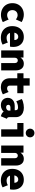

<svg xmlns="http://www.w3.org/2000/svg" viewBox="1833 -2659 834 4540"><g transform="rotate(90 2250.0 -389.0)"><path d="M335.9 5.9Q252.4 5.9 189 -28.3Q125.5 -62.5 90.1 -123.8Q54.7 -185.1 54.7 -265.6Q54.7 -345.2 89.4 -406Q124 -466.8 185.5 -501Q247.1 -535.2 328.1 -535.2Q372.1 -535.2 420.7 -520.3Q469.2 -505.4 502 -483.4L438.5 -346.7Q418 -365.7 390.4 -377.2Q362.8 -388.7 339.8 -388.7Q304.2 -388.7 276.9 -373.3Q249.5 -357.9 234.1 -330.1Q218.8 -302.2 218.8 -265.6Q218.8 -228.5 233.6 -200.4Q248.5 -172.4 274.7 -156.5Q300.8 -140.6 335 -140.6Q363.8 -140.6 393.1 -151.1Q422.4 -161.6 440.4 -177.7L502 -38.1Q466.8 -18.6 421.1 -6.3Q375.5 5.9 335.9 5.9Z M872.1 7.8Q789.1 7.8 727.3 -25.4Q665.5 -58.6 631.6 -119.4Q597.7 -180.2 597.7 -261.7Q597.7 -344.7 629.4 -406.2Q661.1 -467.8 719 -501.5Q776.9 -535.2 854.5 -535.2Q926.3 -535.2 979 -504.4Q1031.7 -473.6 1060.8 -417.7Q1089.8 -361.8 1089.8 -286.1Q1089.8 -265.1 1087.9 -243.7Q1085.9 -222.2 1082 -208H736.3V-311.5H926.8Q926.8 -339.4 917.2 -360.1Q907.7 -380.9 890.4 -392.1Q873 -403.3 849.6 -403.3Q818.8 -403.3 795.9 -386.5Q772.9 -369.6 760.5 -339.4Q748 -309.1 748 -267.6Q748 -225.1 763.4 -193.6Q778.8 -162.1 806.6 -145Q834.5 -127.9 872.1 -127.9Q906.7 -127.9 937 -136.7Q967.3 -145.5 983.4 -159.2L1035.2 -34.2Q1006.8 -15.1 962.2 -3.7Q917.5 7.8 872.1 7.8Z M1171.9 0V-527.3H1339.8V-457H1362.3L1319.3 -397.5Q1329.1 -456.1 1375 -495.6Q1420.9 -535.2 1487.3 -535.2Q1561.5 -535.2 1603 -483.9Q1644.5 -432.6 1644.5 -346.7V0H1470.7V-324.2Q1470.7 -356 1454.1 -374.3Q1437.5 -392.6 1410.2 -392.6Q1391.1 -392.6 1376.7 -384Q1362.3 -375.5 1354 -359.6Q1345.7 -343.8 1345.7 -322.3V0Z M2040 7.8Q1978.5 7.8 1931.2 -17.1Q1883.8 -42 1856.9 -90.6Q1830.1 -139.2 1830.1 -210V-673.8H2003.9V-204.1Q2003.9 -169.9 2022.9 -154.8Q2042 -139.6 2071.3 -139.6Q2094.2 -139.6 2116.2 -150.1Q2138.2 -160.6 2154.3 -176.8L2210.9 -40Q2177.2 -19.5 2130.4 -5.9Q2083.5 7.8 2040 7.8ZM1712.9 -380.9V-527.3H2183.6V-380.9Z M2463.9 7.8Q2410.6 7.8 2372.3 -14.6Q2334 -37.1 2313.5 -74.5Q2293 -111.8 2293 -156.2Q2293 -203.6 2316.4 -240.7Q2339.8 -277.8 2382.1 -299.1Q2424.3 -320.3 2481.4 -320.3H2612.3V-218.8H2518.6Q2500.5 -218.8 2486.8 -212.6Q2473.1 -206.5 2465.6 -195.1Q2458 -183.6 2458 -168Q2458 -153.8 2464.6 -142.3Q2471.2 -130.9 2484.1 -124Q2497.1 -117.2 2515.6 -117.2Q2536.1 -117.2 2554.4 -125.5Q2572.8 -133.8 2584.2 -148.4Q2595.7 -163.1 2595.7 -182.6V-250L2585.9 -269.5V-345.7Q2585.9 -361.3 2580.8 -371.3Q2575.7 -381.3 2566.7 -387.5Q2557.6 -393.6 2544.9 -396Q2532.2 -398.4 2516.6 -398.4Q2491.7 -398.4 2466.3 -393.1Q2440.9 -387.7 2417.7 -378.2Q2394.5 -368.7 2376 -356.4L2321.3 -487.3Q2346.2 -502.4 2380.6 -513.4Q2415 -524.4 2452.9 -530.3Q2490.7 -536.1 2526.4 -536.1Q2594.7 -536.1 2645 -512.9Q2695.3 -489.7 2722.7 -447.3Q2750 -404.8 2750 -347.7V-194.3Q2750 -170.9 2756.8 -157.7Q2763.7 -144.5 2777.3 -139.6L2789.1 -135.7L2729.5 7.8L2709 2Q2666 -10.7 2639.4 -34.7Q2612.8 -58.6 2605.5 -87.9L2648.4 -57.6H2570.3L2622.1 -68.4Q2608.9 -38.6 2564.2 -15.4Q2519.5 7.8 2463.9 7.8Z M3038.1 0V-527.3H3211.9V0ZM2887.7 -380.9V-527.3H3211.9V-380.9ZM3125 -581.1Q3082 -581.1 3052.2 -610.8Q3022.5 -640.6 3022.5 -683.6Q3022.5 -727.5 3052.2 -756.8Q3082 -786.1 3125 -786.1Q3168.9 -786.1 3198.2 -756.8Q3227.5 -727.5 3227.5 -683.6Q3227.5 -640.6 3198.2 -610.8Q3168.9 -581.1 3125 -581.1Z M3421.9 0V-527.3H3589.8V-457H3612.3L3569.3 -397.5Q3579.1 -456.1 3625 -495.6Q3670.9 -535.2 3737.3 -535.2Q3811.5 -535.2 3853 -483.9Q3894.5 -432.6 3894.5 -346.7V0H3720.7V-324.2Q3720.7 -356 3704.1 -374.3Q3687.5 -392.6 3660.2 -392.6Q3641.1 -392.6 3626.7 -384Q3612.3 -375.5 3604 -359.6Q3595.7 -343.8 3595.7 -322.3V0Z M4247.1 7.8Q4164.1 7.8 4102.3 -25.4Q4040.5 -58.6 4006.6 -119.4Q3972.7 -180.2 3972.7 -261.7Q3972.7 -344.7 4004.4 -406.2Q4036.1 -467.8 4094 -501.5Q4151.9 -535.2 4229.5 -535.2Q4301.3 -535.2 4354 -504.4Q4406.7 -473.6 4435.8 -417.7Q4464.8 -361.8 4464.8 -286.1Q4464.8 -265.1 4462.9 -243.7Q4460.9 -222.2 4457 -208H4111.3V-311.5H4301.8Q4301.8 -339.4 4292.2 -360.1Q4282.7 -380.9 4265.4 -392.1Q4248 -403.3 4224.6 -403.3Q4193.8 -403.3 4170.9 -386.5Q4147.9 -369.6 4135.5 -339.4Q4123 -309.1 4123 -267.6Q4123 -225.1 4138.4 -193.6Q4153.8 -162.1 4181.6 -145Q4209.5 -127.9 4247.1 -127.9Q4281.7 -127.9 4312 -136.7Q4342.3 -145.5 4358.4 -159.2L4410.2 -34.2Q4381.8 -15.1 4337.2 -3.7Q4292.5 7.8 4247.1 7.8Z"/></g></svg>

Font: Reddit Mono Black
Style: Regular
Weight: 900
Monospace: yes
Designer: Stephen Hutchings
Foundry: Reddit
Version: Version 1.014